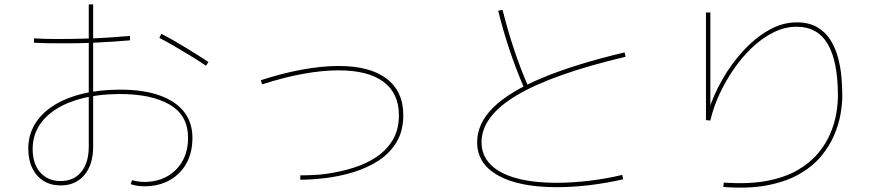

<svg xmlns="http://www.w3.org/2000/svg" viewBox="-20 -821 4040 876"><path d="M638 29Q622 29 606 26.5Q590 24 576 19L583 1Q597 5 611 7Q625 9 638 9Q698 9 743 -16.5Q788 -42 813 -87Q838 -132 838 -192Q838 -295 754.5 -343.5Q671 -392 528 -392Q437 -392 363.5 -374.5Q290 -357 237.5 -324Q185 -291 157 -245Q129 -199 129 -141Q129 -74 163.5 -34.5Q198 5 257 5Q317 5 351 -37Q385 -79 385 -152V-801H405V-152Q405 -70 365 -22.5Q325 25 257 25Q212 25 179 4.5Q146 -16 127.5 -53.5Q109 -91 109 -142Q109 -204 138.5 -253.5Q168 -303 223 -338.5Q278 -374 355.5 -393Q433 -412 529 -412Q634 -412 707.5 -386Q781 -360 819.5 -311Q858 -262 858 -192Q858 -125 830.5 -75.5Q803 -26 753.5 1.5Q704 29 638 29ZM135 -626V-646Q183 -643 240.5 -643Q298 -643 357.5 -644.5Q417 -646 472.5 -649.5Q528 -653 573 -657V-637Q538 -634 495 -631Q452 -628 405 -626Q358 -624 310.5 -623.5Q263 -623 218 -623.5Q173 -624 135 -626ZM920 -521Q889 -542 850 -566Q811 -590 773 -612Q735 -634 707 -648L716 -667Q736 -657 762.5 -642Q789 -627 818.5 -609Q848 -591 877 -573Q906 -555 931 -538Z M1350 -1V-21Q1378 -21 1410.5 -22.5Q1443 -24 1470 -28Q1533 -37 1592.5 -55.5Q1652 -74 1698.5 -105.5Q1745 -137 1772.5 -183.5Q1800 -230 1800 -295Q1800 -395 1730 -447.5Q1660 -500 1525 -500Q1451 -500 1362.5 -484Q1274 -468 1176 -436L1170 -455Q1268 -487 1358.5 -503.5Q1449 -520 1525 -520Q1668 -520 1744 -462Q1820 -404 1820 -296Q1820 -224 1789.5 -173Q1759 -122 1707.5 -88.5Q1656 -55 1594 -36Q1532 -17 1468.5 -9Q1405 -1 1350 -1Z M2819 -23 2823 -3Q2745 15 2668 24Q2591 33 2520 33Q2348 33 2252.5 -20.5Q2157 -74 2157 -172Q2157 -258 2230.5 -330.5Q2304 -403 2453.5 -465.5Q2603 -528 2830 -582L2834 -562Q2501 -483 2339 -387Q2177 -291 2177 -172Q2177 -113 2217 -71.5Q2257 -30 2334 -8.5Q2411 13 2520 13Q2590 13 2666.5 4Q2743 -5 2819 -23ZM2388 -431 2370 -423Q2334 -506 2305 -592.5Q2276 -679 2253 -772L2273 -776Q2296 -684 2324.5 -598Q2353 -512 2388 -431Z M3280 32 3282 12Q3395 20 3477.5 4.5Q3560 -11 3617.5 -44Q3675 -77 3711.5 -120.5Q3748 -164 3768 -211Q3788 -258 3795.5 -303Q3803 -348 3803 -383Q3803 -541 3756.5 -620Q3710 -699 3615 -699Q3561 -699 3509.5 -673.5Q3458 -648 3411.5 -604Q3365 -560 3327 -504.5Q3289 -449 3261.5 -389Q3234 -329 3221 -271L3201 -273V-764H3221V-316H3213Q3235 -387 3275.5 -458Q3316 -529 3370 -588Q3424 -647 3486.5 -683Q3549 -719 3615 -719Q3670 -719 3707.5 -697.5Q3745 -676 3768 -640Q3791 -604 3803 -560Q3815 -516 3819 -470Q3823 -424 3823 -383Q3823 -347 3815 -300.5Q3807 -254 3786 -204.5Q3765 -155 3727 -109Q3689 -63 3629 -28Q3569 7 3483 24Q3397 41 3280 32Z"/></svg>

Font: Murecho Thin Thin
Style: Regular
Weight: 250
Version: Version 1.010